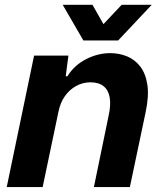

<svg xmlns="http://www.w3.org/2000/svg" viewBox="-20 -763 658 783"><path d="M7.4 0 119 -536.3H259L248 -452.1H255.1Q282.6 -496.9 330.8 -521.6Q379 -546.3 429.7 -546.3Q465.4 -546.3 497.4 -533.5Q529.3 -520.7 551.5 -492.4Q573.7 -464 580.9 -418Q588 -372 573.9 -305.3L509.6 0H362.9L422.9 -290.9Q432.6 -334.7 427.5 -364.9Q422.4 -395 402.9 -411.1Q383.3 -427.3 348.6 -427.3Q317.7 -427.3 290.6 -412.4Q263.4 -397.6 244.6 -370.8Q225.7 -344 218.4 -307.3L153.9 0ZM319.9 -598.1 235.7 -743.4H357.1L401.9 -664.6L476.1 -743.4H598.7L462 -598.1Z"/></svg>

Font: Mona Sans
Style: Italic
Weight: 200
Italic angle: -11.6951°
Designer: Deni Anggara
Foundry: GitHub
Version: Version 2.000